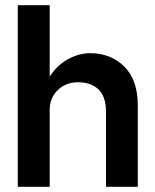

<svg xmlns="http://www.w3.org/2000/svg" viewBox="-20 -720 599 740"><path d="M388.5 -289Q388.5 -348.5 359.2 -375.8Q330 -403 280.5 -403Q234 -403 202.8 -373Q171.5 -343 171.5 -296V0H48.5V-700H171.5V-424.5Q199 -468 241.5 -491.5Q284 -515 327 -515Q407.5 -515 459.2 -463.2Q511 -411.5 511 -315V0H388.5Z"/></svg>

Font: Overused Grotesk SemiBold
Style: Regular
Weight: 610
Version: Version 0.004